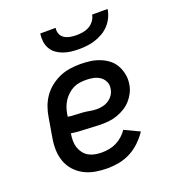

<svg xmlns="http://www.w3.org/2000/svg" viewBox="-135 -846 871 959"><g transform="rotate(-20 300.0 -366.0)"><path d="M274 8Q241 8 209.5 2.5Q178 -3 151 -17Q124 -31 103.5 -53.5Q83 -76 72.5 -105Q62 -134 61 -166Q60 -198 66 -231L83 -331Q87 -358 96.5 -385Q106 -412 122.5 -436Q139 -460 162.5 -478.5Q186 -497 212.5 -508.5Q239 -520 266.5 -524Q294 -528 321 -528Q348 -528 374.5 -524.5Q401 -521 425 -511.5Q449 -502 469 -486.5Q489 -471 501 -449Q513 -427 518 -401Q523 -375 518 -348Q515 -327 505 -307Q495 -287 480 -270Q465 -253 445.5 -241Q426 -229 405 -221.5Q384 -214 362.5 -211.5Q341 -209 320 -209Q300 -209 280 -210.5Q260 -212 240 -212.5Q220 -213 199.5 -214.5Q179 -216 160 -219V-217Q157 -199 157 -180Q157 -161 162.5 -144.5Q168 -128 178.5 -114Q189 -100 204 -91.5Q219 -83 237 -79.5Q255 -76 274 -76Q293 -76 312.5 -79.5Q332 -83 350.5 -92Q369 -101 385 -115Q401 -129 412 -146L492 -108Q474 -81 449.5 -57.5Q425 -34 396 -19Q367 -4 335.5 2Q304 8 274 8ZM325 -288Q341 -288 357.5 -292Q374 -296 388 -305.5Q402 -315 411.5 -329.5Q421 -344 423 -360Q427 -380 419 -397.5Q411 -415 395.5 -425.5Q380 -436 361 -440Q342 -444 322 -444Q305 -444 287.5 -441.5Q270 -439 254 -431Q238 -423 224.5 -410.5Q211 -398 201 -383Q191 -368 185 -351Q179 -334 176 -317L174 -302Q192 -299 211.5 -298.5Q231 -298 250.5 -296.5Q270 -295 288 -291.5Q306 -288 325 -288ZM343 -600Q322 -600 301 -602.5Q280 -605 260.5 -612Q241 -619 225 -630.5Q209 -642 199 -659.5Q189 -677 186.5 -698Q184 -719 187 -740H269Q266 -723 272 -708Q278 -693 291.5 -684.5Q305 -676 321.5 -673Q338 -670 355 -670Q372 -670 389.5 -673Q407 -676 422.5 -684.5Q438 -693 449 -708Q460 -723 463 -740H545Q542 -719 532.5 -698Q523 -677 507 -659.5Q491 -642 471 -630.5Q451 -619 429.5 -612Q408 -605 386 -602.5Q364 -600 343 -600Z"/></g></svg>

Font: Iosevka Etoile Medium
Style: Italic
Weight: 500
Italic angle: -9°
Designer: Belleve Invis
Foundry: Belleve Invis
Version: Version 22.1.2; ttfautohint (v1.8.4)